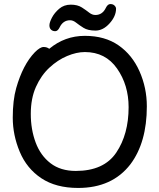

<svg xmlns="http://www.w3.org/2000/svg" viewBox="-20 -900 785 948"><path d="M326 -800Q291 -800 274 -764Q265 -746 252.5 -746Q240 -746 232 -753.5Q224 -761 224 -775Q224 -789 236.5 -813Q249 -837 272.5 -857Q296 -877 329.5 -877Q363 -877 384.5 -863Q406 -849 420.5 -837.5Q435 -826 451 -826Q486 -826 503 -862Q512 -880 525 -880Q538 -880 545.5 -872.5Q553 -865 553 -857Q553 -820 521 -784.5Q489 -749 451.5 -749Q414 -749 392.5 -762.5Q371 -776 356 -788Q341 -800 326 -800ZM60 -465Q93 -581 152 -642Q178 -668 195 -668Q212 -668 223 -659Q300 -723 399 -723Q498 -723 565.5 -676Q633 -629 669 -547.5Q705 -466 705 -375Q705 -197 624 -89Q534 28 366 28Q256 28 184 -20Q112 -68 77.5 -150.5Q43 -233 43 -319Q43 -405 60 -465ZM354 -56Q493 -56 554 -146.5Q615 -237 615 -371Q615 -480 558 -561.5Q501 -643 399 -643Q358 -643 311.5 -623.5Q265 -604 224 -566Q183 -528 157.5 -471Q132 -414 132 -337.5Q132 -261 156 -196.5Q180 -132 229.5 -94Q279 -56 354 -56Z"/></svg>

Font: LXGW ZhenKai
Style: Regular
Weight: 400
Designer: LXGW / Fontworks Inc.
Foundry: LXGW / Fontworks Inc.
Version: Version 0.800;June 8, 2025